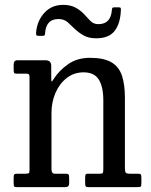

<svg xmlns="http://www.w3.org/2000/svg" viewBox="-20 -767 618 787"><path d="M87.5 -465H48Q39.5 -465 37.8 -468.8Q36 -472.5 36 -483.5V-502.5Q36 -520 51.5 -520H166.5Q190 -520 190 -496.5V-455.5Q190 -433 191.5 -432.5Q193 -432 201 -444.5Q222 -477.5 259 -503.8Q296 -530 349 -530Q406 -530 437 -511.5Q468 -493 480 -456.5Q492 -420 492 -366.5V-78Q492 -63.5 495.5 -59.2Q499 -55 512 -55H546Q555 -55 557.2 -51.8Q559.5 -48.5 559.5 -39V-16Q559.5 -3.5 556.5 -1.8Q553.5 0 541.5 0H343Q333.5 0 331.2 -3.2Q329 -6.5 329 -16V-37.5Q329 -46 330.5 -50.5Q332 -55 339.5 -55H390.5Q399.5 -55 401.5 -58.5Q403.5 -62 403.5 -75.5V-355.5Q403.5 -411 385 -440.8Q366.5 -470.5 322.5 -470.5Q283.5 -470.5 253.8 -447.5Q224 -424.5 207.5 -386.5Q191 -348.5 191 -303V-74Q191 -55 204 -55H249.5Q258.5 -55 261 -51.8Q263.5 -48.5 263.5 -36V-15.5Q263.5 0 248 0H51Q40 0 38 -2.8Q36 -5.5 36 -16.5V-39.5Q36 -50 39 -52.5Q42 -55 52.5 -55H85Q94 -55 97.5 -56.8Q101 -58.5 101 -70V-451Q101 -460 98 -462.5Q95 -465 87.5 -465ZM374.5 -610Q343 -610 322.2 -622Q301.5 -634 285.5 -649.5Q273 -662 257.8 -675.5Q242.5 -689 220 -689Q167 -689 164.5 -627Q164 -620 154.5 -620H138.5Q130 -620 128.8 -623.8Q127.5 -627.5 128 -635Q132.5 -682.5 162.2 -714.8Q192 -747 238.5 -747Q270 -747 290.8 -735.2Q311.5 -723.5 326 -707.5Q337 -695.5 350 -681.8Q363 -668 383 -668Q434.5 -668 438.5 -726Q439 -732 440.8 -734.5Q442.5 -737 449.5 -737H466Q473 -737 474.5 -734.5Q476 -732 475.5 -726Q473.5 -670.5 449.8 -640.2Q426 -610 374.5 -610Z"/></svg>

Font: Besley* Narrow
Style: Regular
Weight: 400
Width: 4
Designer: Owen Earl
Foundry: indestructible type*
Version: Version 3.000; ttfautohint (v1.8.3)